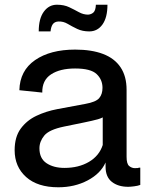

<svg xmlns="http://www.w3.org/2000/svg" viewBox="-20 -783 620 813"><path d="M227 10Q139 10 90.5 -33.5Q42 -77 42 -147Q42 -203 67.5 -238Q93 -273 134 -292.5Q175 -312 223 -321L341 -343Q386 -351 400 -367.5Q414 -384 414 -411Q414 -446 389 -469.5Q364 -493 298 -493Q234 -493 196 -468Q158 -443 159 -391L62 -401Q64 -484 128.5 -528.5Q193 -573 298 -573Q368 -573 416.5 -554.5Q465 -536 490.5 -498Q516 -460 516 -403V-119Q516 -89 527 -80Q538 -71 551 -71Q559 -71 563 -71.5Q567 -72 568 -73H574V0Q564 4 547.5 6Q531 8 523 8Q480 8 453.5 -13Q427 -34 427 -77V-95Q406 -48 351 -19Q296 10 227 10ZM253 -72Q313 -72 356.5 -97.5Q400 -123 415 -169V-298L426 -294Q416 -284 394.5 -278Q373 -272 334 -264L251 -247Q188 -234 167.5 -209Q147 -184 147 -155Q147 -112 177 -92Q207 -72 253 -72ZM144 -650Q144 -704 165.5 -733.5Q187 -763 221 -763Q251 -763 273 -752.5Q295 -742 314 -731.5Q333 -721 353 -721Q367 -722 376 -730.5Q385 -739 386 -763H435Q435 -709 414 -679.5Q393 -650 358 -650Q329 -650 307 -660.5Q285 -671 266.5 -682Q248 -693 227 -692Q211 -691 203.5 -680.5Q196 -670 194 -650Z"/></svg>

Font: BDO Grotesk
Style: Regular
Weight: 400
Designer: Deni Anggara
Foundry: Lokal Container
Version: Version 2.000